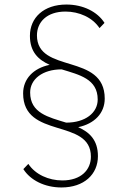

<svg xmlns="http://www.w3.org/2000/svg" viewBox="-20 -706 564 847"><path d="M272 -165C194 -189 113 -207 113 -298C113 -357 168 -400 252 -400C330 -376 411 -358 411 -267C411 -208 356 -165 272 -165ZM82 -294C82 -91 381 -186 381 -15C381 43 338 90 255 90C195 90 136 64 105 17L83 40C114 89 177 121 251 121C351 121 412 63 412 -17C412 -89 374 -123 325 -145C397 -160 442 -207 442 -271C442 -474 143 -379 143 -550C143 -608 186 -655 269 -655C329 -655 388 -629 419 -582L441 -605C410 -654 347 -686 273 -686C173 -686 112 -628 112 -548C112 -476 150 -442 199 -420C127 -405 82 -358 82 -294Z"/></svg>

Font: MV Cash Thin
Style: Regular
Weight: 100
Designer: Rodrigo Fuenzalida
Foundry: fragTYPE
Version: Version 1.100;Glyphs 3.1.2 (3151)